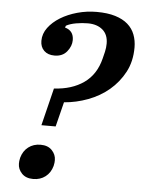

<svg xmlns="http://www.w3.org/2000/svg" viewBox="-52 -752 598 806"><g transform="rotate(5 247.0 -349.0)"><path d="M172 -374Q247 -378 297.5 -413.5Q348 -449 365 -518Q368 -529 372 -546.5Q376 -564 376 -581Q376 -619 352.5 -639Q329 -659 290 -659Q266 -659 240.5 -654.5Q215 -650 199 -641L196 -633Q233 -623 233 -583Q233 -558 214.5 -535Q196 -512 162 -512Q134 -512 118 -527.5Q102 -543 102 -569Q102 -599 121 -624.5Q140 -650 171 -669Q202 -688 241.5 -699Q281 -710 323 -710Q369 -710 401.5 -700Q434 -690 454.5 -672Q475 -654 484.5 -629Q494 -604 494 -575Q494 -516 470 -471Q446 -426 407.5 -393.5Q369 -361 319.5 -342.5Q270 -324 219 -320L193 -216H133ZM118 12Q87 12 70 -6Q53 -24 53 -47Q53 -52 53.5 -58Q54 -64 56 -72Q64 -101 85.5 -117.5Q107 -134 137 -134Q168 -134 185 -116Q202 -98 202 -75Q202 -70 201.5 -64Q201 -58 199 -50Q191 -21 169.5 -4.5Q148 12 118 12Z"/></g></svg>

Font: IBM Plex Serif Medium
Style: Italic
Weight: 500
Italic angle: -14°
Designer: Mike Abbink, Paul van der Laan, Pieter van Rosmalen
Foundry: Bold Monday
Version: Version 2.5